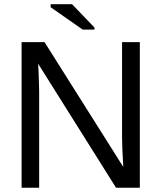

<svg xmlns="http://www.w3.org/2000/svg" viewBox="-20 -887 762 907"><path d="M528.3 0H640.6V-688H556.6V-236.8C556.6 -208.2 558.6 -161.9 562.5 -98.1L190.4 -688H82V0H165V-457L162.6 -538.6L160.2 -585.9ZM370.6 -747.1H426.3V-756.8L320.3 -867.2H219.2V-853Z"/></svg>

Font: Arimo
Style: Regular
Weight: 400
Designer: Steve Matteson
Foundry: Monotype Imaging Inc.
Version: Version 1.32